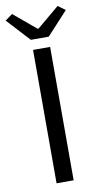

<svg xmlns="http://www.w3.org/2000/svg" viewBox="-110 -887 485 930"><g transform="rotate(-10 132.0 -422.5)"><path d="M90 0H174V-656H90ZM88 -706H176L280 -819L244 -845L134 -753H130L20 -845L-16 -819Z"/></g></svg>

Font: DAIFUKU Sans
Style: Regular
Weight: 400
Designer: Original font ‘Source Han Sans JP’ : Paul D. Hunt
Foundry: Daifuku
Version: Version 1.000